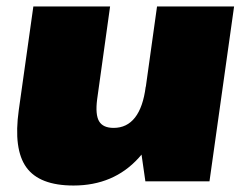

<svg xmlns="http://www.w3.org/2000/svg" viewBox="-20 -560 756 593"><path d="M280 -253Q274 -206 286 -185.5Q298 -165 331 -165Q372 -165 397 -197Q422 -229 430 -292L516 -377L508 -319Q486 -158 408.5 -72.5Q331 13 207 13Q102 13 61.5 -43Q21 -99 38 -220L83 -540H320ZM627 0H429L409 -139L465 -540H703Z"/></svg>

Font: Pathway Extreme SemiCondensed Black
Style: Italic
Weight: 900
Width: 4
Italic angle: -8°
Version: Version 1.001;gftools[0.9.26]